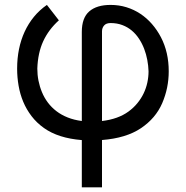

<svg xmlns="http://www.w3.org/2000/svg" viewBox="-20 -573 772 797"><path d="M51.1 -288.4Q51.1 -330.6 58.9 -369.1Q66.8 -407.7 82.2 -441.2Q97.7 -474.8 120.7 -503Q143.8 -531.2 174.7 -552.6L224.4 -488.6Q181.8 -450.3 159.4 -401.8Q137.1 -353.3 134.9 -288.4Q134.9 -237.2 154.1 -190.7Q163.7 -167.3 178.8 -147.2Q193.9 -127.1 214.3 -111.5Q234.7 -95.9 261 -85.4Q287.3 -74.9 319.6 -70.7V-440.3Q319.6 -498.9 350.5 -525.7Q381.4 -552.6 438.9 -552.6Q473.7 -552.6 504.8 -543Q535.9 -533.4 562.5 -515.8Q589.1 -498.2 610.6 -473.5Q632.1 -448.9 648.1 -418.3Q680.4 -356.2 680.4 -277Q680.4 -207.4 653.1 -144.2Q626.1 -82 565 -40.8Q503.6 0.4 403.4 8.2V204.5H319.6V8.5Q221.9 0.7 162.6 -41.5Q132.1 -63.2 111 -90.9Q89.8 -118.6 76.5 -150.4Q63.2 -182.2 57.2 -217.2Q51.1 -252.1 51.1 -288.4ZM403.4 -70.7Q470.2 -78.5 513.5 -110.1Q534.8 -125.7 550.4 -144.9Q566.1 -164.1 576.3 -185.5Q586.6 -207 591.6 -230.3Q596.6 -253.6 596.6 -277Q595.9 -300.4 591.4 -324.2Q587 -348 578.5 -370.2Q570 -392.4 557.2 -411.9Q544.4 -431.5 527.2 -446Q509.9 -460.6 487.9 -468.9Q465.9 -477.3 438.9 -477.3Q420.8 -477.3 412.1 -467.2Q403.4 -457 403.4 -443.2Z"/></svg>

Font: Inter P
Style: Regular
Weight: 400
Designer: Rasmus Andersson
Foundry: rsms
Version: Version 3.018;git-588b23468